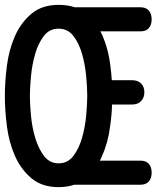

<svg xmlns="http://www.w3.org/2000/svg" viewBox="-21 -760 644 790"><path d="M220 10Q152 10 108.5 -26.5Q65 -63 40.5 -118.5Q16 -174 7.5 -240Q-1 -306 -1 -365Q-1 -424 7.5 -490Q16 -556 40.5 -611.5Q65 -667 108.5 -703.5Q152 -740 220 -740Q257 -740 287 -730H557Q580 -730 591.5 -716.5Q603 -703 603 -680.5Q603 -658 591.5 -644.5Q580 -631 557 -631H392Q397 -622 401 -613Q425 -557 433 -491Q437 -460 439 -430H523Q546 -430 559.5 -416.5Q573 -403 573 -380.5Q573 -358 559.5 -344Q546 -330 523 -330H440Q439 -287 432 -240Q424 -174 399 -119Q395 -108 390 -99H557Q580 -99 591.5 -85.5Q603 -72 603 -49.5Q603 -27 591.5 -13.5Q580 0 557 0H285Q256 10 220 10ZM220 -88Q258 -88 281 -118.5Q304 -149 316.5 -192.5Q329 -236 333.5 -283.5Q338 -331 338 -365Q338 -400 333.5 -447.5Q329 -495 316.5 -538.5Q304 -582 281 -612Q258 -642 220 -642Q182 -642 159 -611.5Q136 -581 123.5 -537.5Q111 -494 106.5 -446.5Q102 -399 102 -365Q102 -331 106.5 -283.5Q111 -236 124 -192.5Q137 -149 160 -118.5Q183 -88 220 -88Z"/></svg>

Font: Maple Mono Medium
Style: Regular
Weight: 500
Monospace: yes
Designer: subframe7536
Version: Version 7.000